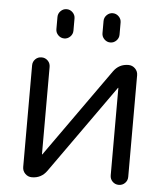

<svg xmlns="http://www.w3.org/2000/svg" viewBox="-53 -784 711 830"><g transform="rotate(5 303.0 -368.5)"><path d="M116 0Q99 0 87 -12Q75 -24 75 -41V-482Q75 -498 86 -509Q97 -520 113 -520Q129 -520 140 -509Q151 -498 151 -482V-103L152 -102L153 -103L425 -486Q449 -520 490 -520Q507 -520 519 -508Q531 -496 531 -479V-38Q531 -22 520 -11Q509 0 493 0Q477 0 466 -11Q455 -22 455 -38V-417L454 -418L453 -417L181 -34Q157 0 116 0ZM366 -700Q366 -715 377 -726Q388 -737 403 -737Q418 -737 429 -726Q440 -715 440 -700V-647Q440 -632 429 -621Q418 -610 403 -610Q388 -610 377 -621Q366 -632 366 -647ZM166 -700Q166 -715 177 -726Q188 -737 203 -737Q218 -737 229 -726Q240 -715 240 -700V-647Q240 -632 229 -621Q218 -610 203 -610Q188 -610 177 -621Q166 -632 166 -647Z"/></g></svg>

Font: Rounded Mplus 1c
Style: Regular
Weight: 400
Version: Version 1.059.20150529